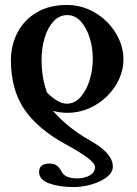

<svg xmlns="http://www.w3.org/2000/svg" viewBox="-20 -617 555 776"><path d="M277 139Q219 139 178 124Q138 109 138 78Q138 44 180 44Q197 44 208 51Q219 58 229 77Q243 104 292 104Q321 104 342.5 92Q364 80 364 58Q364 30 245 -34Q132 -96 78 -175.5Q24 -255 24 -377Q25 -437 51.5 -487Q78 -537 128.5 -567Q179 -597 251 -597Q298 -597 339.5 -578.5Q381 -560 412.5 -528.5Q444 -497 461.5 -457.5Q479 -418 479 -376Q479 -336 461.5 -297.5Q444 -259 412.5 -228Q381 -197 340 -179Q299 -161 252 -161Q223 -161 194 -169Q254 -100 344 -49Q436 2 436 56Q436 80 412 98.5Q388 117 351.5 128Q315 139 277 139ZM250 -198Q282 -198 305.5 -224.5Q329 -251 342 -292.5Q355 -334 355 -380Q355 -425 342 -465.5Q329 -506 306 -531Q283 -556 252 -556Q220 -556 196.5 -531Q173 -506 160.5 -464.5Q148 -423 148 -375Q148 -303 170 -243Q215 -198 250 -198Z"/></svg>

Font: Junicode
Style: Bold
Weight: 700
Designer: Peter S. Baker
Version: Version 2.100; ttfautohint (v1.8.4)